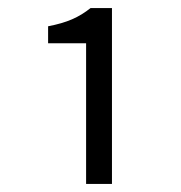

<svg xmlns="http://www.w3.org/2000/svg" viewBox="-20 -898 448 475"><path d="M193 -443H257V-878H204C175 -855 146 -842 99 -833V-791H193Z"/></svg>

Font: Noto Sans CJK JP DemiLight
Style: Regular
Weight: 350
Designer: Ryoko NISHIZUKA (kana & ideographs); Paul D. Hunt (Latin, Greek & Cyrillic); Wenlong ZHANG (bopomofo); Sandoll Communica
Foundry: Adobe Systems Incorporated
Version: Version 1.004;PS 1.004;hotconv 1.0.82;makeotf.lib2.5.63406